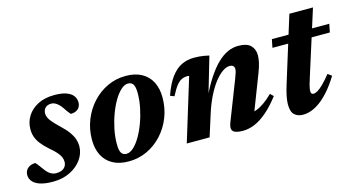

<svg xmlns="http://www.w3.org/2000/svg" viewBox="-74 -809 1986 1076"><g transform="rotate(-15 919.0 -271.0)"><path d="M54 -114Q58.5 -110 65.5 -100.8Q72.5 -91.5 89 -69Q105 -46.5 120.8 -37.5Q136.5 -28.5 152.5 -28.5Q171 -28.5 184.8 -34.2Q198.5 -40 206.2 -51.5Q214 -63 214 -79Q214 -92 208.8 -105Q203.5 -118 189.8 -134.2Q176 -150.5 149 -173Q123 -196 106.8 -216.8Q90.5 -237.5 83.2 -258.8Q76 -280 76 -303.5Q76 -345 97.5 -379.2Q119 -413.5 159 -434Q199 -454.5 254.5 -454.5Q298.5 -454.5 325 -444.5Q351.5 -434.5 363.5 -417.8Q375.5 -401 375.5 -380.5Q375.5 -364.5 368.5 -352.8Q361.5 -341 348.2 -334.8Q335 -328.5 317 -328.5Q313 -333.5 306 -342Q299 -350.5 286 -370.5Q272.5 -390 257 -401.2Q241.5 -412.5 226 -412.5Q203 -412.5 190.8 -400Q178.5 -387.5 178.5 -367Q178.5 -355.5 184 -343.2Q189.5 -331 204 -314.2Q218.5 -297.5 245 -272Q272 -247 287.5 -225Q303 -203 309.8 -182.8Q316.5 -162.5 316.5 -142.5Q316.5 -101.5 291.8 -66Q267 -30.5 223.5 -8.8Q180 13 123.5 13Q77.5 13 48.5 3.2Q19.5 -6.5 6 -23.2Q-7.5 -40 -7.5 -60Q-7.5 -76 0.2 -88.2Q8 -100.5 21.8 -107.2Q35.5 -114 54 -114Z M668.5 -454.5Q723.5 -454.5 761.2 -433.5Q799 -412.5 818.2 -374.5Q837.5 -336.5 837.5 -284.5Q837.5 -223 816.2 -169.2Q795 -115.5 757.2 -74.5Q719.5 -33.5 669.8 -10.2Q620 13 563.5 13Q508.5 13 470.8 -7.8Q433 -28.5 413.5 -66.8Q394 -105 394 -157Q394 -218 415.5 -272Q437 -326 474.8 -367Q512.5 -408 562 -431.2Q611.5 -454.5 668.5 -454.5ZM561.5 -31.5Q581.5 -31.5 602.5 -50.5Q623.5 -69.5 642.5 -101.8Q661.5 -134 676.5 -174.5Q691.5 -215 700.5 -258.8Q709.5 -302.5 709.5 -343.5Q709.5 -380.5 699.8 -395.2Q690 -410 670 -410Q650 -410 629 -391Q608 -372 589 -339.8Q570 -307.5 555 -266.8Q540 -226 531.2 -182.5Q522.5 -139 522.5 -98Q522.5 -61 532.2 -46.2Q542 -31.5 561.5 -31.5Z M904 -273.5 880.5 -282.5Q903.5 -348.5 931.8 -385.8Q960 -423 993.2 -438.5Q1026.5 -454 1065 -454Q1081.5 -454 1095 -452.8Q1108.5 -451.5 1122.2 -449.5Q1136 -447.5 1152 -443.5L1082 -204L1078.5 -211Q1109.5 -277.5 1140 -323.8Q1170.5 -370 1200.5 -398.8Q1230.5 -427.5 1260.5 -440.8Q1290.5 -454 1321 -454Q1372 -454 1393.5 -431.8Q1415 -409.5 1415 -375Q1415 -357 1410 -333.8Q1405 -310.5 1393.5 -280.5L1299.5 -37L1279.5 -71Q1302 -71 1324.2 -78.8Q1346.5 -86.5 1371.2 -103.5Q1396 -120.5 1424 -148L1442 -130.5Q1403 -79.5 1366 -47.8Q1329 -16 1294 -1.5Q1259 13 1224.5 13Q1181.5 13 1168.2 -2Q1155 -17 1168.5 -51L1258 -280.5Q1266 -301.5 1269.5 -313Q1273 -324.5 1273 -333Q1273 -344 1266.5 -350.8Q1260 -357.5 1245 -357.5Q1226.5 -357.5 1204.2 -342.2Q1182 -327 1158.2 -296.8Q1134.5 -266.5 1112.2 -221.8Q1090 -177 1072 -118.5L1034.5 0H902L1012.5 -361Q1011.5 -362.5 1009.8 -363.2Q1008 -364 1005 -364Q986.5 -364 971 -357.5Q955.5 -351 939.8 -331.8Q924 -312.5 904 -273.5Z M1504.5 -393.5 1514 -441.5H1847L1837.5 -393.5ZM1663.5 -178Q1656 -154 1652 -139.8Q1648 -125.5 1647 -117.2Q1646 -109 1646 -103.5Q1646 -93.5 1650 -89.5Q1654 -85.5 1661.5 -85.5Q1671.5 -85.5 1686.2 -94.2Q1701 -103 1720.5 -122.5Q1740 -142 1764.5 -172.5L1787 -156Q1757.5 -108 1729 -75.8Q1700.5 -43.5 1673.8 -24Q1647 -4.5 1622.2 4.2Q1597.5 13 1574.5 13Q1544 13 1525 -4Q1506 -21 1506 -65.5Q1506 -83 1511.2 -110.8Q1516.5 -138.5 1528 -175L1645.5 -553.5H1782.5Z"/></g></svg>

Font: Newsreader 24pt
Style: Bold Italic
Weight: 700
Italic angle: -17°
Designer: Hugues Gentile
Foundry: Production Type
Version: Version 1.003